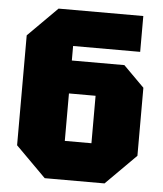

<svg xmlns="http://www.w3.org/2000/svg" viewBox="-51 -745 670 790"><g transform="rotate(5 284.0 -350.0)"><path d="M232 -160H342V-356H232ZM163 0 38 -125V-579L159 -700H509V-552H232V-492H449L535 -406V-125L410 0Z"/></g></svg>

Font: Tektur SemiCondensed ExtraBold
Style: Regular
Weight: 800
Width: 4
Designer: Adam Jagosz
Foundry: Adam Jagosz
Version: Version 1.005;gftools[0.9.30]